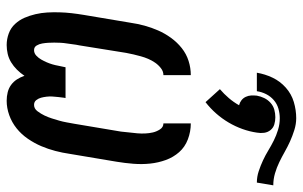

<svg xmlns="http://www.w3.org/2000/svg" viewBox="-182 -696 886 561"><g transform="rotate(90 260.5 -415.0)"><path d="M274 8Q261 8 249 5Q237 2 227.5 -5Q218 -12 211.5 -22Q205 -32 201 -44Q193 -32 183 -22Q173 -12 161.5 -5Q150 2 137 5Q124 8 111 8Q94 8 77.5 2Q61 -4 49.5 -16.5Q38 -29 31.5 -44Q25 -59 21 -76Q17 -93 16 -110.5Q15 -128 15.5 -146Q16 -164 18 -181.5Q20 -199 23 -217L46 -354Q49 -375 54.5 -395Q60 -415 68.5 -434.5Q77 -454 90 -472Q103 -490 120 -503.5Q137 -517 157.5 -523.5Q178 -530 199 -530V-450Q188 -450 178.5 -442.5Q169 -435 162.5 -425.5Q156 -416 151.5 -405.5Q147 -395 144 -384Q141 -373 138.5 -362.5Q136 -352 134 -341L112 -204Q110 -195 109 -186Q108 -177 106.5 -168Q105 -159 104.5 -149.5Q104 -140 104 -131Q104 -122 104.5 -113.5Q105 -105 106.5 -96Q108 -87 112.5 -79.5Q117 -72 126 -72Q135 -72 142 -78.5Q149 -85 153.5 -93Q158 -101 161.5 -109Q165 -117 167.5 -125.5Q170 -134 171.5 -142.5Q173 -151 175 -159L176 -164H266L265 -159Q264 -151 263 -142.5Q262 -134 261.5 -125.5Q261 -117 262 -108.5Q263 -100 265 -92.5Q267 -85 272 -78.5Q277 -72 286 -72Q297 -72 304.5 -82Q312 -92 317 -102.5Q322 -113 325.5 -124Q329 -135 332 -145.5Q335 -156 337 -167Q339 -178 341 -189L364 -326Q365 -338 366.5 -350Q368 -362 369 -373.5Q370 -385 369.5 -396.5Q369 -408 366.5 -419Q364 -430 357.5 -440Q351 -450 340 -450V-530Q364 -530 386.5 -521.5Q409 -513 424 -496Q439 -479 447 -457Q455 -435 457.5 -411Q460 -387 458 -362Q456 -337 452 -313L429 -176Q426 -155 420.5 -134Q415 -113 406.5 -93Q398 -73 385 -54Q372 -35 354.5 -21Q337 -7 316 0.5Q295 8 274 8ZM246 -723H192Q196 -747 206.5 -769Q217 -791 235.5 -807.5Q254 -824 277.5 -831Q301 -838 325 -838Q342 -838 359.5 -832.5Q377 -827 392.5 -820Q408 -813 423 -804.5Q438 -796 453.5 -788.5Q469 -781 486 -776Q503 -771 521 -771L513 -723Q496 -723 479.5 -728.5Q463 -734 448 -741Q433 -748 419 -756.5Q405 -765 390 -772.5Q375 -780 358.5 -785Q342 -790 325 -790Q311 -790 297 -786Q283 -782 272 -772.5Q261 -763 254.5 -750Q248 -737 246 -723ZM278 -573 240 -615Q254 -627 266 -641Q278 -655 287 -671Q279 -673 272.5 -678Q266 -683 262.5 -690.5Q259 -698 258.5 -706Q258 -714 259 -723Q261 -734 266 -744.5Q271 -755 280 -763Q289 -771 300 -774Q311 -777 322 -777Q333 -777 343 -774Q353 -771 359.5 -763Q366 -755 367.5 -744.5Q369 -734 367 -723Q364 -702 356.5 -681Q349 -660 337.5 -640.5Q326 -621 311 -604Q296 -587 278 -573Z"/></g></svg>

Font: Iosevka Slab Medium Oblique
Style: Regular
Weight: 500
Italic angle: -9°
Monospace: yes
Designer: Belleve Invis
Foundry: Belleve Invis
Version: Version 11.1.1; ttfautohint (v1.8.3)